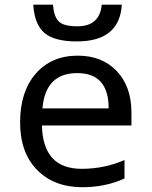

<svg xmlns="http://www.w3.org/2000/svg" viewBox="-20 -781 640 811"><path d="M535.2 -251H157.2Q161.1 -67.9 325.2 -67.9Q420.4 -67.9 505.9 -105V-26.9Q424.8 9.8 328.1 9.8Q208.5 9.8 136.7 -63.2Q64.9 -136.2 64.9 -264.2Q64.9 -394 131.1 -470Q197.3 -545.9 308.1 -545.9Q411.6 -545.9 473.4 -480.5Q535.2 -415 535.2 -306.2ZM159.2 -323.2H439Q439 -472.2 306.2 -472.2Q171.9 -472.2 159.2 -323.2ZM494.6 -761.2Q484.9 -606 304.7 -606Q209.5 -606 167.5 -642.1Q125.5 -678.2 120.6 -761.2H203.6Q207.5 -711.4 228 -690.7Q248.5 -669.9 306.6 -669.9Q401.4 -669.9 409.7 -761.2Z"/></svg>

Font: Apple Sans Adjectives
Style: Regular
Weight: 400
Monospace: yes
Foundry: Apple Sans Adjectives
Version: Version 0.01